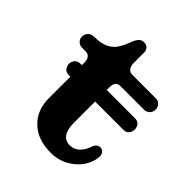

<svg xmlns="http://www.w3.org/2000/svg" viewBox="-178 -708 820 820"><g transform="rotate(45 231.5 -298.0)"><path d="M96 -150V-362Q96 -402 65 -402H44Q30 -402 20 -411.5Q10 -421 10 -435Q10 -451 20.5 -461.5Q31 -472 51 -472Q80 -472 101 -479Q122 -486 138 -501Q156 -518 173 -562L176 -570Q184 -589 192.5 -597.5Q201 -606 215 -606Q229 -606 237.5 -597.5Q246 -589 246 -575V-512Q246 -493 254.5 -482.5Q263 -472 276 -472H418Q435 -472 444 -462Q453 -452 453 -437Q453 -422 443 -412Q433 -402 418 -402H276Q260 -402 253 -392.5Q246 -383 246 -362V-150Q246 -110 260.5 -90Q275 -70 301 -70Q327 -70 345.5 -88Q364 -106 372 -133Q377 -149 390.5 -154.5Q404 -160 415 -152Q426 -144 426 -126Q425 -94 404.5 -62.5Q384 -31 347.5 -10.5Q311 10 266 10Q187 10 141.5 -34Q96 -78 96 -150ZM87.9 -349H416.7Q437.9 -349 446.3 -331.5Q454.7 -314 446.3 -296.5Q437.9 -279 416.7 -279H87.9Q66.1 -279 57.2 -296.5Q48.2 -314 57.2 -331.5Q66.1 -349 87.9 -349Z"/></g></svg>

Font: Raigarh
Style: Regular
Weight: 400
Designer: jaikishan Patel
Foundry: MagicType
Version: Version 1.000;FEAKit 1.0